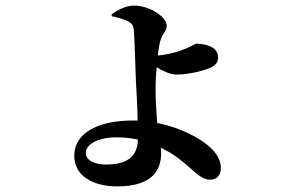

<svg xmlns="http://www.w3.org/2000/svg" viewBox="-20 -604 1040 685"><path d="M379 -546C393 -543 420 -537 438 -527C450 -521 455 -514 457 -500C460 -478 463 -352 465 -314C467 -274 470 -233 471 -174H452C338 -174 245 -134 245 -48C245 23 311 61 398 61C527 61 555 0 555 -59L554 -77L584 -61C657 -18 687 37 729 37C752 37 768 24 768 -5C768 -57 712 -100 653 -128C626 -141 588 -156 541 -165C537 -212 535 -257 535 -289C535 -306 536 -334 539 -364C560 -351 587 -338 609 -338C659 -338 711 -354 728 -361C751 -371 758 -383 758 -400C758 -439 709 -448 680 -448C676 -448 661 -437 634 -427C604 -415 563 -407 543 -406C546 -431 550 -454 554 -465C560 -485 575 -493 575 -512C575 -543 515 -584 458 -584C429 -584 399 -568 378 -553ZM472 -106C470 -41 429 -17 357 -17C317 -17 286 -32 286 -59C286 -86 324 -114 396 -114C424 -114 449 -111 472 -106Z"/></svg>

Font: Noto Serif SC
Style: Bold
Weight: 700
Designer: Ryoko NISHIZUKA 西塚涼子 (kana & ideographs); Frank Grießhammer (Latin, Greek & Cyrillic); Wenlong ZHANG 张文龙 (bopomofo); San
Foundry: Adobe
Version: Version 2.001;hotconv 1.1.0;makeotfexe 2.6.0